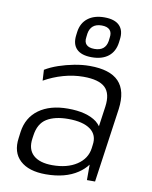

<svg xmlns="http://www.w3.org/2000/svg" viewBox="-88 -857 737 930"><g transform="rotate(10 280.5 -392.0)"><path d="M201 7Q117 7 74.5 -32.5Q32 -72 42 -143L46 -174Q56 -246 110.5 -285.5Q165 -325 253 -325Q346 -325 395 -288Q407 -278 415 -267L429 -366Q438 -431 407 -460.5Q376 -490 300 -490Q251 -490 201.5 -476Q152 -462 108 -437L105 -490Q133 -507 169.5 -519.5Q206 -532 245.5 -539.5Q285 -547 321 -547Q421 -547 464 -502Q507 -457 495 -366L443 0H403V-76Q385 -52 358 -34Q297 7 201 7ZM225 -42Q298 -42 345 -73Q392 -104 399 -156L401 -172Q409 -222 372.5 -249Q336 -276 263 -276Q197 -276 157.5 -251.5Q118 -227 110 -167L108 -153Q100 -99 131 -70.5Q162 -42 225 -42ZM322 -590Q271 -590 247.5 -614Q224 -638 230 -683L232 -699Q238 -743 269 -767Q300 -791 350 -791Q401 -791 424.5 -767Q448 -743 442 -699L440 -683Q434 -638 403.5 -614Q373 -590 322 -590ZM328 -632Q355 -632 370.5 -644.5Q386 -657 390 -682L392 -699Q396 -724 383.5 -737Q371 -750 344 -750Q317 -750 301.5 -737Q286 -724 282 -699L280 -682Q276 -657 288.5 -644.5Q301 -632 328 -632Z"/></g></svg>

Font: Pathway Extreme 8pt Thin 12pt ExtraLight
Style: Italic
Weight: 250
Italic angle: -8°
Version: Version 1.001;gftools[0.9.26]